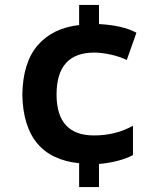

<svg xmlns="http://www.w3.org/2000/svg" viewBox="-20 -744 640 774"><path d="M379 10V-83Q416 -86 453.5 -95.5Q491 -105 516 -119V-237Q446 -198 359 -198Q208 -198 208 -363Q208 -532 360 -532Q389 -532 426 -524Q463 -516 491 -502L530 -612Q475 -642 379 -647V-724H299V-643Q192 -631 132 -561.5Q72 -492 70 -362Q75 -109 299 -86V10Z"/></svg>

Font: Noto Sans Mono UI
Style: Bold
Weight: 700
Designer: Monotype Design team
Foundry: Monotype Imaging Inc.
Version: 1.000